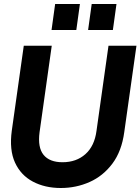

<svg xmlns="http://www.w3.org/2000/svg" viewBox="-20 -929 703 961"><path d="M284 12Q205 12 144.5 -20Q84 -52 55 -115.5Q26 -179 39 -275L99 -700H239L178 -267Q168 -191 198 -154Q228 -117 293 -117Q362 -117 407.5 -157.5Q453 -198 463 -274L523 -700H663L602 -268Q589 -172 542.5 -110Q496 -48 428.5 -18Q361 12 284 12ZM421 -779 439 -909H563L545 -779ZM238 -779 256 -909H380L362 -779Z"/></svg>

Font: Host Grotesk Black
Style: Italic
Weight: 900
Italic angle: -8°
Designer: Doğukan Karapınar based on Poppins by Indian Type Foundry, Jonny Pinhorn
Foundry: Element Type
Version: Version 1.000; ttfautohint (v1.8.4.7-5d5b);gftools[0.9.33]